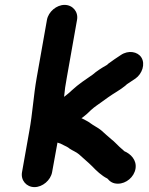

<svg xmlns="http://www.w3.org/2000/svg" viewBox="-20 -773 609 785"><path d="M172 -692 130 -455C117 -382 113 -309 100 -238L70 -69C64 -36 88 -8 121 -8C154 -8 187 -36 193 -69L215 -190C226 -187 230 -185 239 -180C249 -175 257 -172 265 -165C275 -158 293 -151 303 -142C321 -125 339 -111 357 -93C373 -76 396 -54 419 -43C430 -30 442 -22 462 -22C496 -22 528 -49 534 -83C540 -119 514 -144 488 -155L485 -158C479 -163 474 -168 468 -173C457 -183 448 -194 436 -203C421 -215 409 -227 394 -240C381 -251 363 -259 350 -269C337 -279 327 -282 313 -290C314 -291 316 -292 318 -293C329 -301 340 -311 352 -323C366 -336 382 -346 397 -357L422 -375C444 -391 473 -406 494 -424C497 -427 500 -430 504 -432C514 -439 524 -445 534 -452C561 -471 575 -511 558 -538C543 -562 505 -569 474 -548C456 -536 439 -525 422 -512C420 -509 417 -507 413 -505C395 -495 375 -482 359 -468C330 -448 301 -429 274 -404C262 -392 253 -386 242 -377C244 -401 248 -429 253 -455L295 -692C301 -725 277 -753 244 -753C211 -753 178 -725 172 -692Z"/></svg>

Font: Blanket
Style: BdObl
Weight: 700
Foundry: Cannot Into Space Fonts
Version: Version 0.9